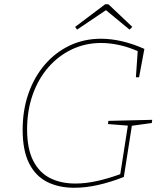

<svg xmlns="http://www.w3.org/2000/svg" viewBox="-20 -881 778 907"><path d="M331 6Q258 6 203 -21.5Q148 -49 117.5 -109.5Q87 -170 87 -268Q87 -361 114.5 -439.5Q142 -518 192 -576Q242 -634 309.5 -666Q377 -698 457 -698Q505 -698 556.5 -686Q608 -674 662 -650L637 -516H622L631 -646L636 -637Q590 -658 544.5 -668Q499 -678 458 -678Q383 -678 319 -647.5Q255 -617 207.5 -562Q160 -507 134 -432.5Q108 -358 108 -270Q108 -179 136.5 -122.5Q165 -66 216 -40Q267 -14 336 -14Q385 -14 439 -26Q493 -38 553 -60L547 -51L585 -294L591 -287L490 -295L492 -310L699 -315L697 -300L597 -286L604 -294L565 -45Q501 -20 442.5 -7Q384 6 331 6ZM344 -741 335 -754 477 -861H492L605 -754L592 -741L477 -836H485Z"/></svg>

Font: Bitter Thin
Style: Italic
Weight: 100
Italic angle: -9°
Designer: Sol Matas, and Bitter project Authors
Foundry: Sol Matas
Version: Version 2.002